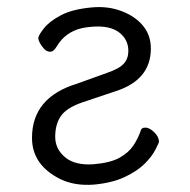

<svg xmlns="http://www.w3.org/2000/svg" viewBox="-20 -505 540 546"><path d="M247 20Q193 24 153 5Q71 -35 71 -113Q71 -228 199 -267L285 -298Q320 -310 332.5 -324.5Q345 -339 345 -360Q345 -393 318.5 -413Q292 -433 242 -429Q227 -428 213 -425Q166 -414 142 -374Q133 -359 125 -358Q114 -357 106 -365.5Q98 -374 93.5 -382.5Q89 -391 89 -397Q89 -404 104.5 -424Q120 -444 153 -461.5Q186 -479 242 -484Q287 -488 325.5 -473.5Q364 -459 386.5 -432Q409 -405 409 -367Q409 -277 307 -245Q262 -230 216 -214.5Q170 -199 153.5 -175.5Q137 -152 137 -116Q137 -81 165.5 -57.5Q194 -34 247 -38Q294 -42 320 -56.5Q346 -71 359.5 -91.5Q373 -112 380 -133Q382 -142 392 -142Q404 -143 418 -129.5Q432 -116 432 -102Q432 -99 422 -79.5Q412 -60 391.5 -39.5Q371 -19 335.5 -2Q300 15 247 20Z"/></svg>

Font: Moon Stars Kai HW
Style: Regular
Weight: 400
Designer: GuiWonder
Version: Version 1.101